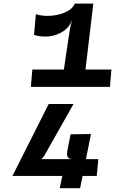

<svg xmlns="http://www.w3.org/2000/svg" viewBox="-20 -880 640 1033"><path d="M311.5 -422.5 348.5 -674.5Q352 -698 355.8 -720.8Q359.5 -743.5 368 -772L382 -860.5H482L430 -422.5ZM146 -412.5 154 -506H579.5L571.5 -412.5ZM163 -692.5 173 -803.5Q212 -791.5 256.8 -795.5Q301.5 -799.5 336.8 -816.5Q372 -833.5 382 -860.5L368 -772Q354 -734 320.5 -711.8Q287 -689.5 245 -684.5Q203 -679.5 163 -692.5ZM47 66.5 242 -320.5H375.5L218 -41.5L203 -24H509L500.5 66.5ZM301.5 132.5 329 -0.5 367.5 -24Q349.5 -24 343.8 -36.5Q338 -49 344 -78L360 -157.5L469.5 -159L411 132.5Z"/></svg>

Font: Spline Sans Mono
Style: Italic
Weight: 400
Italic angle: -4°
Monospace: yes
Designer: Eben Sorkin, Mirko Velimirovic
Foundry: Sorkin Type
Version: Version 1.004